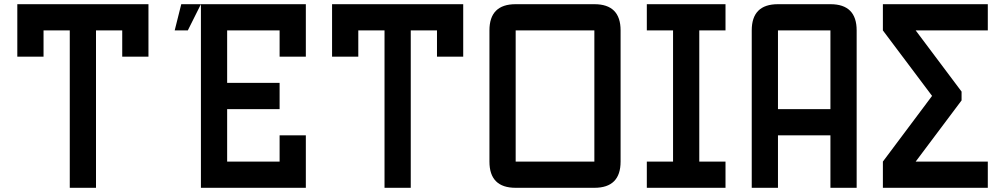

<svg xmlns="http://www.w3.org/2000/svg" viewBox="-20 -895 4790 915"><path d="M437.5 0H312.5V-750H187.5V-625H62.5V-875H687.5V-625H562.5V-750H437.5Z M875 -750H812.5L843.8 -875H937.5ZM1312.5 -500V-375H1062.5V-125H1312.5V-250H1437.5V0H937.5V-875H1437.5V-625H1312.5V-750H1062.5V-500Z M1937.5 0H1812.5V-750H1687.5V-625H1562.5V-875H2187.5V-625H2062.5V-750H1937.5Z M2437.5 0Q2312.5 0 2312.5 -125V-750Q2312.5 -875 2437.5 -875H2812.5Q2937.5 -875 2937.5 -750V-125Q2937.5 0 2812.5 0ZM2437.5 -125H2812.5V-750H2437.5Z M3312.5 -125H3437.5V0H3062.5V-125H3187.5V-750H3062.5V-875H3437.5V-750H3312.5Z M3687.5 -250V0H3562.5V-750Q3562.5 -875 3687.5 -875H3937.5Q4062.5 -875 4062.5 -750V0H3937.5V-250ZM3687.5 -375H3937.5V-750H3687.5Z M4687.5 -875V-750H4343.8L4562.5 -458.5V-416.5L4343.8 -125H4687.5V0H4187.5V-125L4421.9 -438L4187.5 -750V-875Z"/></svg>

Font: Oldtimer
Style: Regular
Weight: 400
Designer: GGBotNet
Foundry: GGBotNet
Version: 1.00